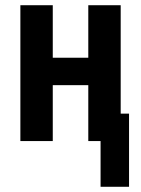

<svg xmlns="http://www.w3.org/2000/svg" viewBox="-20 -540 540 735"><path d="M365 175V0H318V-214H182V0H58V-520H182V-319H318V-520H442V-105H474V175Z"/></svg>

Font: Iosevka SS04 Extrabold
Style: Regular
Weight: 800
Monospace: yes
Designer: Belleve Invis
Foundry: Belleve Invis
Version: Version 19.0.0; ttfautohint (v1.8.4)